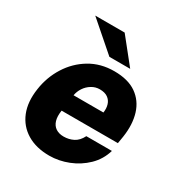

<svg xmlns="http://www.w3.org/2000/svg" viewBox="-172 -844 917 975"><g transform="rotate(30 286.0 -356.5)"><path d="M257 10Q179.5 10 125.8 -22.5Q72 -55 48.2 -114Q24.5 -173 36.5 -252.5Q47.5 -328 86.8 -390.2Q126 -452.5 188.2 -489.8Q250.5 -527 330 -527Q411 -527 460 -492.8Q509 -458.5 527.5 -398.8Q546 -339 534.5 -262L527.5 -219.5H197.5Q192 -184 199.2 -159.8Q206.5 -135.5 225.2 -123Q244 -110.5 271.5 -110.5Q302.5 -110.5 328.5 -123.8Q354.5 -137 371 -170H521Q504.5 -113.5 463 -73.2Q421.5 -33 367 -11.5Q312.5 10 257 10ZM211 -317.5H386Q390 -343 383.5 -364.2Q377 -385.5 359.2 -398Q341.5 -410.5 312 -410.5Q286.5 -410.5 264.8 -397.2Q243 -384 229 -362.8Q215 -341.5 211 -317.5ZM271 -577.5 104 -723H276.5L393 -577.5Z"/></g></svg>

Font: Public Sans Thin ExtraBold
Style: Italic
Weight: 800
Italic angle: -8°
Version: Version 2.001